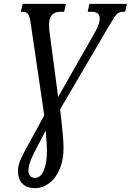

<svg xmlns="http://www.w3.org/2000/svg" viewBox="-20 -734 677 994"><path d="M637 -714 628 -673H618Q603 -673 592.5 -666.5Q582 -660 572 -645Q562 -630 541 -594L291 -168Q309 -22 309 32Q309 95 288.5 142.5Q268 190 234 215Q200 240 161 240Q120 240 96.5 217.5Q73 195 73 152Q73 123 87 91Q101 59 142 -14Q150 -29 170.5 -65.5Q191 -102 209 -137L138 -620Q133 -651 124.5 -662Q116 -673 94 -673H88L97 -714H321L312 -673H294Q234 -673 234 -608Q234 -578 239 -550L281 -232L474 -571Q498 -616 496 -641Q496 -673 452 -673H434L443 -714ZM223 48Q223 22 217 -58Q166 36 146.5 78.5Q127 121 127 149Q127 168 136.5 177.5Q146 187 161 187Q190 187 206.5 148.5Q223 110 223 48Z"/></svg>

Font: Noto Serif Cond
Style: Italic
Weight: 400
Width: 3
Italic angle: -12°
Designer: Monotype Design Team
Foundry: Monotype Imaging Inc.
Version: Version 1.001